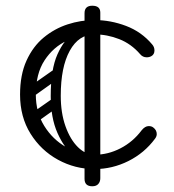

<svg xmlns="http://www.w3.org/2000/svg" viewBox="-20 -645 607 670"><path d="M508 -449Q501 -445 492 -445Q478 -445 469 -456Q438 -492 396 -508.5Q354 -525 310 -525Q261 -525 213.5 -503Q166 -481 135.5 -434.5Q105 -388 105 -315Q105 -253 134.5 -205.5Q164 -158 211 -131.5Q258 -105 310 -105Q357 -105 400.5 -127.5Q444 -150 474 -190Q486 -205 499 -205Q509 -205 515 -200Q527 -191 527 -177Q527 -169 521 -161Q484 -111 428 -83Q372 -55 310 -55Q242 -55 182.5 -87.5Q123 -120 86.5 -178.5Q50 -237 50 -315Q50 -384 72.5 -433.5Q95 -483 132.5 -514Q170 -545 216 -560Q262 -575 310 -575Q366 -575 420 -554.5Q474 -534 511 -490Q519 -481 519 -469Q519 -455 508 -449ZM81 -222Q71 -237 85 -246L162 -300Q177 -310 186 -296Q197 -281 183 -272L106 -217Q100 -213 93 -214Q86 -215 81 -222ZM81 -320Q71 -335 85 -344L162 -398Q177 -408 186 -394Q197 -379 183 -370L106 -315Q100 -311 93 -312Q86 -313 81 -320ZM307 -71Q273 -73 238.5 -100.5Q204 -128 180.5 -181Q157 -234 157 -310Q157 -403 180.5 -455.5Q204 -508 238.5 -529.5Q273 -551 307 -551L310 -525Q255 -525 223.5 -468Q192 -411 192 -311Q192 -251 208.5 -204.5Q225 -158 252 -131.5Q279 -105 310 -105ZM302 5Q275 5 275 -21V-599Q275 -625 302 -625Q330 -625 330 -601V-23Q330 -11 323 -3Q316 5 302 5Z"/></svg>

Font: Agu Display
Style: Regular
Weight: 400
Designer: Oluwaseun Badejo
Version: Version 1.103